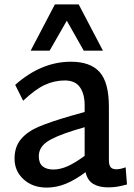

<svg xmlns="http://www.w3.org/2000/svg" viewBox="-20 -839 610 871"><path d="M46 0ZM556 -2Q529 5 511 8Q493 11 470 11Q430 11 403.5 -4.5Q377 -20 368 -58Q323 -24 280 -6Q237 12 192 12Q128 12 87 -25.5Q46 -63 46 -119Q46 -173 75 -207.5Q104 -242 155.5 -264Q207 -286 300 -313L364 -331V-361Q364 -413 342.5 -443.5Q321 -474 274 -474Q227 -474 183.5 -454Q140 -434 85 -382L49 -454Q167 -559 302 -559Q390 -559 432 -512Q474 -465 474 -355V-112Q474 -90 482 -80.5Q490 -71 508 -71Q525 -71 550 -80ZM222 -70Q254 -70 288 -85.5Q322 -101 364 -132V-262L317 -248Q227 -220 191.5 -194.5Q156 -169 156 -130Q156 -99 173.5 -84.5Q191 -70 222 -70ZM360 -609 283 -745 205 -609H119L229 -819H337L447 -609Z"/></svg>

Font: Martel Sans SemiBold
Style: Regular
Weight: 600
Designer: Dan Reynolds and Mathieu Réguer
Foundry: Dan Reynolds and Mathieu Réguer
Version: Version 1.002; ttfautohint (v1.1) -l 5 -r 5 -G 72 -x 0 -D la